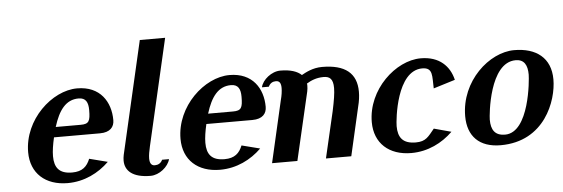

<svg xmlns="http://www.w3.org/2000/svg" viewBox="-46 -797 2769 944"><g transform="rotate(-5 1338.5 -325.0)"><path d="M73 -158C73 -54 144 10 254 10C336 10 407 -26 459 -77L369 -100C354 -63 331 -40 280 -40C216 -40 193 -72 193 -128C193 -154 198 -185 206 -220H433C484 -220 504 -246 504 -279C504 -369 454 -450 340 -450C216 -450 73 -319 73 -158ZM219 -270C244 -351 280 -400 343 -400C379 -400 390 -376 390 -339C390 -284 383 -270 342 -270Z M668 -660 540 -104C538 -94 537 -85 537 -76C537 -27 573 10 663 10C706 10 751 -27 760 -64H726C718 -47 704 -40 688 -40C670 -40 663 -54 663 -76C663 -92 667 -113 672 -135L793 -660Z M825 -158C825 -54 896 10 1006 10C1088 10 1159 -26 1211 -77L1121 -100C1106 -63 1083 -40 1032 -40C968 -40 945 -72 945 -128C945 -154 950 -185 958 -220H1185C1236 -220 1256 -246 1256 -279C1256 -369 1206 -450 1092 -450C968 -450 825 -319 825 -158ZM971 -270C996 -351 1032 -400 1095 -400C1131 -400 1142 -376 1142 -339C1142 -284 1135 -270 1094 -270Z M1388 0 1466 -336C1468 -346 1469 -355 1469 -364C1469 -368 1469 -372 1468 -375C1489 -388 1516 -400 1552 -400C1582 -400 1599 -387 1599 -342C1599 -316 1593 -279 1582 -228L1529 0H1654L1709 -240C1716 -267 1719 -291 1719 -313C1719 -405 1662 -450 1549 -450C1502 -450 1467 -430 1447 -419C1427 -438 1394 -450 1343 -450C1300 -450 1254 -413 1246 -376H1280C1288 -393 1301 -400 1317 -400C1336 -400 1342 -386 1342 -364C1342 -348 1339 -327 1333 -305L1263 0Z M1769 -158C1769 -54 1840 10 1950 10C2032 10 2103 -26 2155 -77L2070 -100C2039 -63 2027 -40 1976 -40C1912 -40 1889 -72 1889 -128C1889 -159 1912 -400 2039 -400C2094 -400 2084 -357 2087 -297L2194 -330C2178 -398 2128 -450 2036 -450C1912 -450 1769 -319 1769 -158Z M2558 -324C2558 -298 2537 -40 2417 -40C2367 -40 2348 -69 2348 -120C2348 -142 2370 -400 2500 -400C2542 -400 2558 -371 2558 -324ZM2677 -290C2677 -397 2605 -450 2497 -450C2374 -450 2229 -321 2229 -147C2229 -49 2285 10 2391 10C2608 10 2677 -185 2677 -290Z"/></g></svg>

Font: Pfennig
Style: BoldItalic
Weight: 700
Italic angle: -13°
Version: Version 20100423